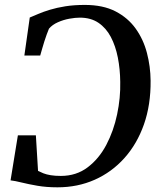

<svg xmlns="http://www.w3.org/2000/svg" viewBox="-20 -772 674 800"><path d="M333.5 -751.5Q409 -751.5 461 -724.8Q513 -698 545.2 -653Q577.5 -608 592.2 -551.5Q607 -495 607.5 -436Q608.5 -335.5 579.8 -253.8Q551 -172 498.2 -113.2Q445.5 -54.5 374.5 -23Q303.5 8.5 219.5 8.5Q173.5 8.5 136 2Q98.5 -4.5 70.2 -11.5Q42 -18.5 24 -20.5L54.5 -208H129.5L138.5 -60Q148 -55 160.5 -50Q173 -45 191 -42Q209 -39 233.5 -39Q298 -39 345.2 -74.8Q392.5 -110.5 423 -168.5Q453.5 -226.5 468 -295.5Q482.5 -364.5 481 -430.5Q480.5 -484 471 -532.2Q461.5 -580.5 441.8 -618Q422 -655.5 390.2 -677Q358.5 -698.5 312.5 -698.5Q293.5 -698.5 268.8 -694Q244 -689.5 221 -679.2Q198 -669 184 -652.5Q179.5 -641.5 174.5 -628Q169.5 -614.5 164.8 -599.5Q160 -584.5 155.8 -569.5Q151.5 -554.5 147.5 -540.5H81.5L104 -699Q118.5 -705 139.5 -714Q160.5 -723 188.5 -731.5Q216.5 -740 252.5 -745.8Q288.5 -751.5 333.5 -751.5Z"/></svg>

Font: Merriweather 48pt Medium
Style: Italic
Weight: 500
Italic angle: -7.8°
Version: Version 2.101